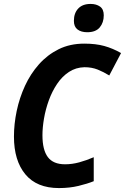

<svg xmlns="http://www.w3.org/2000/svg" viewBox="-20 -947 636 977"><path d="M280 10Q167 10 109 -60Q51 -130 51 -252Q51 -316 65 -382.5Q79 -449 107 -510Q135 -571 178 -619.5Q221 -668 278.5 -696.5Q336 -725 409 -725Q467 -725 510.5 -713Q554 -701 596 -677L536 -563Q507 -581 477 -593Q447 -605 410 -605Q366 -604 331 -581Q296 -558 270.5 -520Q245 -482 228.5 -436.5Q212 -391 204 -344.5Q196 -298 196 -259Q196 -184 223.5 -147.5Q251 -111 311 -111Q347 -111 383.5 -121Q420 -131 457 -147V-25Q425 -12 379.5 -1Q334 10 280 10ZM424 -783Q393 -783 374.5 -797Q356 -811 356 -841Q356 -880 378 -903.5Q400 -927 441 -927Q470 -927 489 -913.5Q508 -900 508 -869Q508 -832 487.5 -807.5Q467 -783 424 -783Z"/></svg>

Font: Noto Sans SemiCondensed
Style: Bold Italic
Weight: 700
Width: 4
Italic angle: -12°
Designer: Monotype Design Team
Foundry: Monotype Imaging Inc.
Version: Version 2.013; ttfautohint (v1.8.4.7-5d5b)